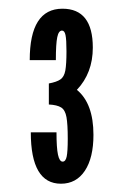

<svg xmlns="http://www.w3.org/2000/svg" viewBox="-20 -728 290 452"><path d="M123.5 -295.5Q159.5 -295.5 179.8 -326Q200 -356.5 200 -410.5Q200 -484.5 161 -516.5Q198.5 -556 198.5 -616Q198.5 -707.5 127 -707.5Q50 -707.5 50 -586.5H111.5Q111.5 -625 114.8 -640.5Q118 -656 126 -656Q132 -656 134.2 -645.5Q136.5 -635 136.5 -607Q136.5 -577 133.8 -562Q131 -547 122.2 -541Q113.5 -535 95 -531.5V-482Q114.5 -481 124 -475Q133.5 -469 136.5 -452.2Q139.5 -435.5 139.5 -401.5Q139.5 -371.5 137 -359.5Q134.5 -347.5 127.5 -347.5Q120 -347.5 116.5 -363.8Q113 -380 113 -416.5H52.5Q52.5 -295.5 123.5 -295.5Z"/></svg>

Font: League Gothic Condensed
Style: Regular
Weight: 400
Width: 3
Designer: The League of Moveable Type
Version: Version 1.600; ttfautohint (v1.8.3)